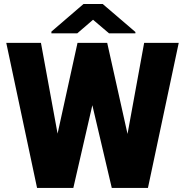

<svg xmlns="http://www.w3.org/2000/svg" viewBox="-20 -921 909 941"><path d="M10.7 -710.9 161.6 0H339.4L432.6 -405.3L527.8 0H705.1L856 -710.9H686.5L605 -264.6L505.4 -710.9H359.9L262.2 -266.1L180.7 -710.9ZM389.2 -901.4 231.9 -766.1V-757.8H358.9L436 -824.2L514.2 -757.8H643.6V-764.2L483.4 -901.4Z"/></svg>

Font: Vazirmatn Black
Style: Regular
Weight: 900
Designer: Saber Rastikerdar
Foundry: Saber Rastikerdar
Version: Version 33.003